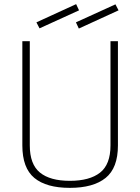

<svg xmlns="http://www.w3.org/2000/svg" viewBox="-20 -899 678 928"><path d="M124 -196Q124 -105 173 -65Q222 -25 317.5 -25Q413 -25 463.5 -64.5Q514 -104 514 -196V-700H550V-196Q550 -87 490.5 -39Q431 9 317.5 9Q204 9 146 -39Q88 -87 88 -196V-700H124ZM347 -791 538 -878 553 -849 361 -761ZM156 -791 348 -879 362 -849 171 -762Z"/></svg>

Font: Titillium Web[RUS by Daymarius]
Style: Regular
Weight: 200
Designer: Cyrillization by Daymarius
Foundry: Cyrillization by Daymarius
Version: Version 1.002 September 11, 2018